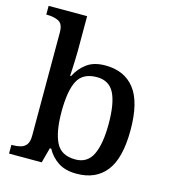

<svg xmlns="http://www.w3.org/2000/svg" viewBox="-114 -852 851 954"><g transform="rotate(15 312.0 -375.0)"><path d="M367 10Q309 10 272 -14.5Q235 -39 214 -78H207L186 0H18V-45H25Q47 -45 65.5 -50Q84 -55 95 -70Q106 -85 106 -116V-647Q106 -691 81.5 -703Q57 -715 25 -715H18V-760H216V-580Q216 -563 215 -537.5Q214 -512 213 -488Q212 -464 211 -452H216Q238 -495 274 -521Q310 -547 368 -547Q466 -547 518.5 -480Q571 -413 571 -269Q571 -124 518.5 -57Q466 10 367 10ZM343 -57Q405 -57 431.5 -112Q458 -167 458 -270Q458 -376 431.5 -428Q405 -480 342 -480Q270 -480 243 -428Q216 -376 216 -269Q216 -166 243 -111.5Q270 -57 343 -57Z"/></g></svg>

Font: Noto Serif Tamil Medium
Style: Regular
Weight: 500
Designer: Indian Type Foundry, Tom Grace, and the Monotype Design Team
Foundry: Monotype Imaging Inc.
Version: Version 2.004; ttfautohint (v1.8.4.7-5d5b)